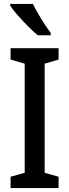

<svg xmlns="http://www.w3.org/2000/svg" viewBox="-20 -960 354 980"><path d="M279 0H34V-58L106 -78V-635L34 -656V-714H279V-656L208 -635V-78L279 -58ZM148 -940Q159 -918 175 -890Q191 -862 208 -836Q225 -810 239 -792V-780H173Q152 -797 124 -825Q96 -853 70.5 -882Q45 -911 32 -931V-940Z"/></svg>

Font: Noto Sans Georgian Condensed Medium
Style: Regular
Weight: 500
Width: 3
Designer: Monotype Design Team, Akaki Razmadze
Foundry: Google LLC
Version: Version 2.005; ttfautohint (v1.8.4.7-5d5b)